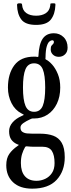

<svg xmlns="http://www.w3.org/2000/svg" viewBox="-20 -869 424 1149"><path d="M27.5 -345Q27.5 -427.5 66 -478.8Q104.5 -530 184 -530Q191 -530 193.8 -529.8Q196.5 -529.5 199 -529Q205 -528.5 207.2 -528.2Q209.5 -528 210 -534Q213 -604 235.2 -637Q257.5 -670 302.5 -670Q337 -670 360.8 -646.5Q384.5 -623 384.5 -584Q384.5 -558.5 369.2 -543.8Q354 -529 331.5 -529Q310.5 -529 297 -541.8Q283.5 -554.5 283.5 -573Q283.5 -589 288.2 -595.5Q293 -602 297.8 -606Q302.5 -610 302.5 -618Q302.5 -628 292 -628Q285.5 -628 276.2 -621Q267 -614 260 -592Q253 -570 252.5 -525.5Q252.5 -520.5 251.8 -517.8Q251 -515 255.5 -512.5Q273 -504 292.8 -481.8Q312.5 -459.5 326.5 -425Q340.5 -390.5 340.5 -345Q340.5 -290 320.2 -248.2Q300 -206.5 264.8 -183.2Q229.5 -160 184 -160H175.5Q172.5 -160 170 -159.2Q167.5 -158.5 160 -155Q137 -144.5 119.8 -132.5Q102.5 -120.5 102.5 -106Q102.5 -87.5 114.2 -79.8Q126 -72 142.8 -70.5Q159.5 -69 174.5 -69H220.5Q265.5 -69 298.5 -57Q331.5 -45 349.5 -14.2Q367.5 16.5 367.5 72Q367.5 155 318.8 207.5Q270 260 172.5 260Q99 260 58.2 221.8Q17.5 183.5 17.5 120Q17.5 77.5 35.8 51.8Q54 26 84.5 5Q94 -2 92.8 -2Q91.5 -2 81.5 -6.5Q60 -16 47.2 -34.2Q34.5 -52.5 34.5 -84Q34.5 -112.5 54.8 -136Q75 -159.5 110 -175Q123.5 -180.5 122 -182.5Q120.5 -184.5 109 -190Q70 -210 48.8 -252Q27.5 -294 27.5 -345ZM117.5 -345Q117.5 -271 132.5 -235.5Q147.5 -200 184 -200Q221 -200 235.8 -235.5Q250.5 -271 250.5 -345Q250.5 -419.5 235.8 -454.8Q221 -490 184 -490Q147.5 -490 132.5 -454.8Q117.5 -419.5 117.5 -345ZM306.5 107Q306.5 59 290.2 34Q274 9 232.5 9H178.5Q171 9 166 8.8Q161 8.5 143.5 7Q133.5 5.5 130 11.5Q119 30.5 112 53Q105 75.5 105 107Q105 158 129 185.5Q153 213 198.5 213Q225.5 213 250.2 201.5Q275 190 290.8 166.5Q306.5 143 306.5 107ZM196 -720Q131.5 -720 107.2 -752.8Q83 -785.5 82 -839.5Q82 -849 93.5 -849H103Q111.5 -849 112 -841Q114.5 -807.5 137 -791.2Q159.5 -775 196 -775Q230.5 -775 253.2 -789.5Q276 -804 280.5 -834.5Q281.5 -841.5 281.5 -845.2Q281.5 -849 290.5 -849H301.5Q309.5 -849 310.8 -846.8Q312 -844.5 311.5 -837Q309.5 -784.5 284.5 -752.2Q259.5 -720 196 -720Z"/></svg>

Font: Besley* Condensed
Style: Regular
Weight: 400
Width: 3
Designer: Owen Earl
Foundry: indestructible type*
Version: Version 3.000; ttfautohint (v1.8.3)